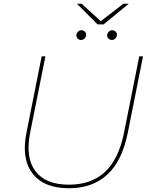

<svg xmlns="http://www.w3.org/2000/svg" viewBox="-20 -1000 808 1023"><path d="M347 3Q214 3 153.5 -75.5Q93 -154 121 -293L202 -700H222L141 -295Q114 -161 168.5 -88.5Q223 -16 347 -16Q467 -16 540 -84.5Q613 -153 641 -294L722 -700H742L661 -293Q631 -143 552 -70Q473 3 347 3ZM412 -787Q402 -787 394.5 -794Q387 -801 387 -811Q387 -822 395 -830.5Q403 -839 414 -839Q424 -839 431.5 -832Q439 -825 439 -815Q439 -804 431 -795.5Q423 -787 412 -787ZM576 -787Q566 -787 558.5 -794Q551 -801 551 -811Q551 -822 559 -830.5Q567 -839 578 -839Q588 -839 595.5 -832Q603 -825 603 -815Q603 -804 595 -795.5Q587 -787 576 -787ZM500 -870 390 -980H415L517 -887L637 -980H666L532 -870Z"/></svg>

Font: Montserrat Thin
Style: Italic
Weight: 100
Italic angle: -11.3°
Designer: Julieta Ulanovsky
Foundry: Julieta Ulanovsky
Version: Version 9.000; ttfautohint (v1.8.4.7-5d5b)